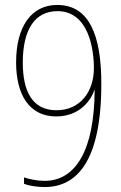

<svg xmlns="http://www.w3.org/2000/svg" viewBox="-20 -744 487 775"><path d="M389 -406C389 -604 339 -724 211 -724C106 -724 45 -636 45 -492C45 -362 98 -274 207 -274C302 -274 348 -340 361 -381H362C361 -137 285 -14 160 -14C130 -14 97 -21 77 -28V-2C97 6 130 11 160 11C289 11 389 -91 389 -406ZM212 -699C337 -699 359 -547 359 -469C359 -373 303 -299 208 -299C110 -299 72 -376 72 -491C72 -624 120 -699 212 -699Z"/></svg>

Font: Noto Sans Myanmar UI Condensed Thin
Style: Regular
Weight: 100
Width: 3
Designer: Monotype Design Team
Foundry: Monotype Imaging Inc.
Version: Version 2.103